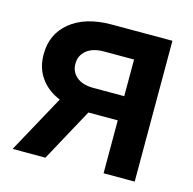

<svg xmlns="http://www.w3.org/2000/svg" viewBox="-86 -632 722 719"><g transform="rotate(15 275.0 -273.0)"><path d="M376 0V-205.1H262.2L150.4 0H23.4L146 -224.1Q97.2 -244.1 70.3 -282.5Q43.5 -320.8 43.9 -372.6Q43.5 -450.7 101.3 -498Q159.2 -545.4 259.3 -545.9H496.6V0ZM376 -298.8V-440.9H259.3Q215.3 -440.9 191.4 -420.4Q167.5 -399.9 168 -369.1Q167.5 -338.9 190.2 -319.1Q212.9 -299.3 254.9 -298.8Z"/></g></svg>

Font: Inter Display Semi Bold
Style: Regular
Weight: 600
Designer: Rasmus Andersson
Foundry: rsms
Version: Version 4.000;git-37864ae